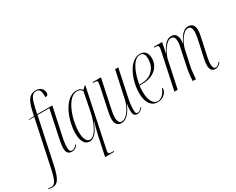

<svg xmlns="http://www.w3.org/2000/svg" viewBox="-255 -1313 2579 2095"><g transform="rotate(-30 1035.0 -265.0)"><path d="M-87 240C-20 240 15 201 51 31L169 -526H318L246 -186C235 -137 230 -102 230 -66C230 -11 259 9 296 9C327 9 353 -7 373 -34L366 -41C353 -23 326 -2 303 -2C286 -2 270 -15 270 -53C270 -93 274 -130 285 -180L361 -536H171L185 -605C208 -706 229 -760 284 -760C329 -760 341 -727 341 -651C368 -651 377 -664 377 -685C377 -729 349 -770 284 -770C203 -770 168 -708 143 -597L130 -536L60 -531L59 -526H128L8 38C-23 189 -46 230 -92 230C-104 230 -120 226 -128 223L-131 232C-120 236 -103 240 -87 240Z M632 -13 578 240H691L693 230H675C642 230 627 228 627 205C627 195 630 183 634 163L783 -546H774L740 -513C721 -537 700 -546 668 -546C516 -546 426 -306 426 -145C426 -50 458 10 518 10C588 10 634 -70 666 -159H669C657 -109 642 -59 632 -13ZM532 -6C492 -6 466 -53 466 -138C466 -290 545 -536 671 -536C702 -536 725 -520 733 -500L687 -267C660 -132 597 -6 532 -6Z M1120 10C1151 10 1172 -11 1191 -32L1185 -39C1167 -18 1150 -1 1128 -1C1105 -1 1103 -25 1103 -58C1103 -97 1110 -150 1120 -195L1192 -536H1152L1079 -197C1067 -136 1008 -5 931 -5C901 -5 885 -29 885 -82C885 -117 898 -180 908 -224L974 -536H870L867 -526H881C915 -526 923 -522 923 -502C923 -488 915 -449 908 -416L868 -228C859 -185 845 -125 845 -87C845 -30 866 9 920 9C981 9 1031 -42 1073 -144H1075C1069 -106 1068 -86 1068 -70C1068 -21 1075 10 1120 10Z M1378 10C1451 10 1499 -48 1499 -88C1499 -100 1496 -104 1493 -106C1473 -49 1433 0 1383 0C1324 0 1289 -68 1289 -170C1289 -201 1292 -240 1294 -248H1332C1458 -248 1560 -319 1560 -440C1560 -507 1528 -546 1469 -546C1329 -546 1248 -330 1248 -177C1248 -54 1300 10 1378 10ZM1326 -258H1296C1325 -418 1385 -536 1465 -536C1502 -536 1521 -512 1521 -454C1521 -334 1439 -258 1326 -258Z M2103 10C2130 10 2151 -1 2177 -34L2171 -41C2149 -14 2134 -2 2116 -2C2086 -2 2080 -31 2080 -66C2080 -85 2083 -114 2089 -139L2130 -331C2137 -365 2150 -414 2150 -454C2150 -503 2130 -543 2074 -543C2023 -543 1982 -507 1934 -406H1932C1935 -420 1936 -434 1936 -446C1936 -501 1918 -543 1860 -543C1812 -543 1766 -507 1720 -406H1718L1745 -536H1641L1639 -526H1650C1684 -526 1693 -521 1693 -497C1693 -487 1690 -471 1686 -452L1590 0H1631L1705 -345C1716 -397 1781 -526 1850 -526C1886 -526 1897 -490 1897 -457C1897 -423 1887 -382 1876 -333L1848 -199C1832 -125 1823 -69 1821 0H1862C1865 -70 1871 -121 1888 -195L1921 -346C1930 -391 1991 -526 2063 -526C2098 -526 2109 -495 2109 -458C2109 -423 2099 -377 2090 -333L2056 -179C2050 -149 2040 -106 2040 -70C2040 -24 2057 10 2103 10Z"/></g></svg>

Font: Noto Serif Display ExtraCondensed ExtraLight
Style: Italic
Weight: 200
Width: 2
Italic angle: -12°
Designer: Monotype Design Team
Foundry: Monotype Imaging Inc.
Version: Version 2.009